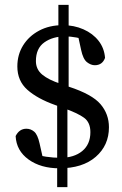

<svg xmlns="http://www.w3.org/2000/svg" viewBox="-20 -681 498 786"><path d="M227 -35Q283 -35 316.5 -62.5Q350 -90 350 -140Q350 -180 324 -199Q298 -218 239 -239L206 -251Q133 -277 92 -313.5Q51 -350 51 -409Q51 -457 74.5 -495Q98 -533 140 -555.5Q182 -578 237 -578Q283 -578 321.5 -561Q360 -544 383.5 -514Q407 -484 410 -444Q399 -414 368 -414Q352 -414 336 -426.5Q320 -439 312 -477L297 -546L347 -511Q317 -523 292.5 -527.5Q268 -532 247 -532Q196 -532 161.5 -507.5Q127 -483 127 -431Q127 -397 153 -375.5Q179 -354 228 -338L262 -326Q357 -295 391.5 -254.5Q426 -214 426 -160Q426 -86 372 -39Q318 8 223 8Q147 8 97 -28Q47 -64 44 -124Q59 -154 88 -154Q106 -154 120 -142Q134 -130 142 -94L158 -23L106 -57Q138 -44 168.5 -39.5Q199 -35 227 -35ZM261 -295H219V-661H261ZM214 85V-295H256V85Z"/></svg>

Font: Lisu Bosa Light
Style: Regular
Weight: 300
Designer: David Morse, Annie Olsen, Victor Gaultney, Frank Grießhammer (Latin)
Foundry: SIL International
Version: Version 2.000